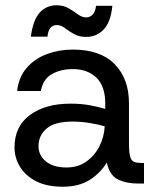

<svg xmlns="http://www.w3.org/2000/svg" viewBox="-20 -696 595 728"><path d="M218 12Q157 12 116.5 -9Q76 -30 55.5 -64Q35 -98 35 -137Q35 -217 93.5 -260Q152 -303 247 -303Q289 -303 323 -296.5Q357 -290 379 -283V-305Q379 -369 345.5 -401.5Q312 -434 256 -434Q210 -434 176.5 -415Q143 -396 135 -351H45Q51 -404 81.5 -439Q112 -474 158 -491Q204 -508 256 -508Q361 -508 415 -452.5Q469 -397 469 -305V-156Q469 -119 473.5 -102.5Q478 -86 489 -82Q500 -78 519 -78H526V0H507Q458 0 426.5 -16Q395 -32 385 -80Q362 -41 321 -14.5Q280 12 218 12ZM232 -61Q276 -61 307.5 -83.5Q339 -106 357 -141.5Q375 -177 377 -217Q354 -224 321 -229.5Q288 -235 255 -235Q187 -235 156.5 -208.5Q126 -182 126 -142Q126 -107 154 -84Q182 -61 232 -61ZM307 -556Q280 -556 260.5 -567Q241 -578 226 -589.5Q211 -601 196 -601Q164 -601 160 -557H97Q105 -620 130.5 -648Q156 -676 194 -676Q221 -676 240.5 -664.5Q260 -653 275.5 -641.5Q291 -630 307 -630Q321 -630 331.5 -641Q342 -652 344 -674H406Q400 -612 373 -584Q346 -556 307 -556Z"/></svg>

Font: HostGroteskRegular
Style: Regular
Weight: 400
Designer: Doukan Karapınar based on Poppins by Indian Type Foundry, Jonny Pinhorn
Foundry: Element Type
Version: Version 1.001; ttfautohint (v1.8.4.7-5d5b)